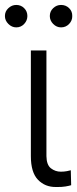

<svg xmlns="http://www.w3.org/2000/svg" viewBox="-59 -750 312 777"><path d="M65.9 -545.9H128.9V-118.2Q129.4 -82.5 147.2 -68.8Q165 -55.2 187 -55.2Q200.2 -55.2 211.9 -57.4Q223.6 -59.6 227.5 -61L229 -0.5Q221.2 2 206.1 4.6Q190.9 7.3 167.5 6.8Q123.5 7.3 94.7 -22.5Q65.9 -52.2 65.9 -118.2ZM6.8 -639.2Q-11.2 -639.2 -25.1 -653.1Q-39.1 -667 -39.1 -685.1Q-39.1 -704.1 -25.1 -717Q-11.2 -730 6.8 -730Q25.9 -730 38.8 -717Q51.8 -704.1 51.8 -685.1Q51.8 -667 38.8 -653.1Q25.9 -639.2 6.8 -639.2ZM188 -639.2Q169.9 -639.2 156.2 -653.1Q142.6 -667 142.6 -685.1Q142.6 -704.1 156.2 -717Q169.9 -730 188 -730Q207.5 -730 220.7 -717Q233.9 -704.1 233.4 -685.1Q233.9 -667 220.7 -653.1Q207.5 -639.2 188 -639.2Z"/></svg>

Font: Inter Tight Light
Style: Regular
Weight: 300
Designer: Rasmus Andersson
Foundry: rsms
Version: Version 3.004